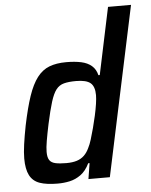

<svg xmlns="http://www.w3.org/2000/svg" viewBox="-53 -787 661 840"><g transform="rotate(-5 277.0 -367.5)"><path d="M167 8Q118 8 88 -2.5Q58 -13 44 -40Q30 -67 30 -114Q30 -140 35 -176Q40 -212 49 -258Q65 -335 82 -385Q99 -435 121.5 -464.5Q144 -494 175 -506Q206 -518 250 -518Q287 -518 315 -512Q343 -506 361 -490.5Q379 -475 385 -449H391L453 -743H554L396 0H302L313 -69H307Q291 -36 268 -19.5Q245 -3 219.5 2.5Q194 8 167 8ZM212 -78Q239 -78 258 -84Q277 -90 290.5 -103Q304 -116 313 -136Q320 -149 327 -171.5Q334 -194 341 -220.5Q348 -247 354 -274Q360 -301 363.5 -324.5Q367 -348 367 -363Q367 -401 348.5 -416.5Q330 -432 285 -432Q253 -432 232 -426.5Q211 -421 197.5 -403.5Q184 -386 173 -350.5Q162 -315 149 -255Q140 -212 135 -182.5Q130 -153 130 -134Q130 -110 138 -98Q146 -86 164.5 -82Q183 -78 212 -78Z"/></g></svg>

Font: Saira SemiCondensed Medium
Style: Italic
Weight: 500
Width: 4
Italic angle: -12°
Designer: Hector Gatti with collaboration of the Omnibus-Type team
Foundry: Omnibus-Type
Version: Version 1.101